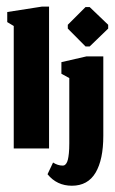

<svg xmlns="http://www.w3.org/2000/svg" viewBox="-20 -457 353 591"><path d="M201.3 114.7Q250.3 114.7 274.2 74.5Q298 34.3 298 -39V-283.3H245.7L169 -265.7V-230L193.3 -216.7V-15.7Q193.3 2 192 14.8Q190.7 27.7 188.8 34.8Q187 42 184 46.2Q181 50.3 178.5 51.5Q176 52.7 172.7 52.7Q158 52.7 143.3 43.3L126.3 79.3Q155 114.7 201.3 114.7ZM243.3 -314H256L313 -369V-380.7L256 -435.3H243.3L188.7 -380.7V-369ZM22.3 0H131V-436.7H109.3L2.3 -420V-389L22.3 -377Z"/></svg>

Font: Jomhuria
Style: Regular
Weight: 400
Designer: Arabic design by Kourosh Beigpour, Latin design by Eben Sorkin, engineering by Lasse Fister and Khaled Hosney
Version: Version 1.0010